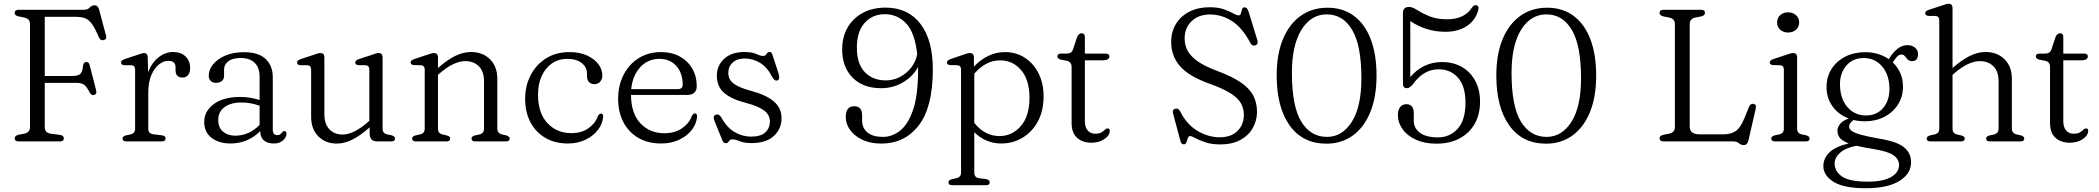

<svg xmlns="http://www.w3.org/2000/svg" viewBox="-20 -752 11161 1021"><path d="M425.5 -700Q446 -700 457.2 -712Q468.5 -724 482.5 -724Q501 -724 507 -701L544 -562Q549 -542 530 -538.5Q513.5 -535 505 -555Q485 -603 468 -625.8Q451 -648.5 431.2 -655.5Q411.5 -662.5 383 -662.5H218V-348H363.5Q395.5 -348 407.2 -359.2Q419 -370.5 421.5 -401.5Q424 -420.5 436.5 -422.5Q452 -424.5 456.5 -406.5L491.5 -271Q496 -251.5 480.5 -247Q466.5 -243 457 -260Q442 -290 428 -300.8Q414 -311.5 385.5 -311.5H218V-75.5Q218 -45.5 250 -41L300 -34.5Q319.5 -31 319.5 -16.5Q319.5 0 297.5 0H80Q58 0 58 -16.5Q58 -30 77.5 -35L108 -41Q139.5 -47.5 139.5 -75V-625Q139.5 -652.5 108 -659L77.5 -665Q58 -670 58 -683.5Q58 -700 80 -700Z M765.5 -447 767.5 -368Q787.5 -419.5 823.5 -447.5Q859.5 -475.5 900 -475.5Q942 -475.5 966.5 -452Q991 -428.5 991 -390.5Q991 -366.5 980 -353Q969 -339.5 951 -339.5Q913.5 -339.5 913.5 -379V-394Q913.5 -428.5 876 -428.5Q850 -428.5 825.2 -409.2Q800.5 -390 784.5 -352Q768.5 -314 768.5 -258V-67.5Q768.5 -41 795.5 -38L840.5 -32.5Q860.5 -30 860.5 -15.5Q860.5 0 840 0H651.5Q631.5 0 631.5 -15.5Q631.5 -27 649.5 -32L674.5 -37.5Q698.5 -43 698.5 -67.5V-381Q698.5 -403.5 680 -405L640 -405.5Q623.5 -407.5 623.5 -419.5Q623.5 -431 642 -437.5L710.5 -460Q723 -464.5 731.8 -467.2Q740.5 -470 746 -470Q764.5 -470 765.5 -447Z M1066 -104Q1066 -161 1117.2 -198.8Q1168.5 -236.5 1257.5 -236.5Q1285.5 -236.5 1312 -232Q1338.5 -227.5 1360.5 -220V-344Q1360.5 -392.5 1334.2 -418Q1308 -443.5 1261 -443.5Q1215.5 -443.5 1193.5 -425.8Q1171.5 -408 1171.5 -383V-349Q1171.5 -331 1159.8 -321.2Q1148 -311.5 1128 -311.5Q1110.5 -311.5 1100.2 -322Q1090 -332.5 1090 -349.5Q1090 -381 1112.8 -409.5Q1135.5 -438 1177.5 -456.2Q1219.5 -474.5 1278 -474.5Q1355 -474.5 1392.8 -438.2Q1430.5 -402 1430.5 -342V-63Q1430.5 -33.5 1454 -33.5Q1465 -33.5 1470 -37.8Q1475 -42 1479 -46.5Q1482 -50 1484.8 -52.5Q1487.5 -55 1491.5 -55Q1503.5 -55 1503.5 -41Q1503.5 -22.5 1485.2 -5.8Q1467 11 1436 11Q1403 11 1383.5 -5.2Q1364 -21.5 1364 -55Q1298.5 11 1205.5 11Q1144.5 11 1105.2 -19Q1066 -49 1066 -104ZM1140.5 -114.5Q1140.5 -73 1166.2 -51.8Q1192 -30.5 1230.5 -30.5Q1304.5 -30.5 1360.5 -88V-190Q1339 -197.5 1315.2 -202.2Q1291.5 -207 1265 -207Q1207 -207 1173.8 -182.2Q1140.5 -157.5 1140.5 -114.5Z M1634.5 -131V-381Q1634.5 -403.5 1616 -405L1576 -405.5Q1559.5 -407.5 1559.5 -419.5Q1559.5 -431 1578 -437.5L1647 -460Q1659 -464.5 1668 -467.2Q1677 -470 1683.5 -470Q1705 -470 1705 -447V-145.5Q1705 -92 1731.8 -64.2Q1758.5 -36.5 1802 -36.5Q1830.5 -36.5 1863.5 -52.5Q1896.5 -68.5 1935.5 -102L1944 -109.5V-381Q1944 -403.5 1925.5 -405L1885 -405.5Q1869 -407.5 1869 -419.5Q1869 -431 1887.5 -437.5L1956.5 -460Q1968 -464.5 1977.2 -467.2Q1986.5 -470 1993 -470Q2014.5 -470 2014.5 -447V-67.5Q2014.5 -43 2038.5 -37.5L2062.5 -32.5Q2080.5 -27 2080.5 -15.5Q2080.5 0 2060 0H1987.5Q1966 0 1955.8 -10.5Q1945.5 -21 1945.5 -45.5V-74.5Q1895 -30 1853 -9.2Q1811 11.5 1771.5 11.5Q1711 11.5 1672.8 -27Q1634.5 -65.5 1634.5 -131Z M2309 -447.5V-390.5Q2360 -435 2402.2 -455.2Q2444.5 -475.5 2484.5 -475.5Q2546.5 -475.5 2585.5 -437Q2624.5 -398.5 2624.5 -333V-69Q2624.5 -43 2650 -37L2672.5 -32Q2690.5 -26.5 2690.5 -15.5Q2690.5 0 2670.5 0H2508Q2487.5 0 2487.5 -15.5Q2487.5 -26.5 2504.5 -31.5L2529.5 -37Q2554 -42.5 2554 -69V-318Q2554 -372 2526.5 -399.5Q2499 -427 2454 -427Q2425.5 -427 2391.5 -411.5Q2357.5 -396 2318 -362L2309 -354V-67.5Q2309 -42.5 2333 -37L2357 -31.5Q2374 -26.5 2374 -15.5Q2374 0 2354 0H2191.5Q2171.5 0 2171.5 -15.5Q2171.5 -27 2189.5 -32L2214.5 -37.5Q2238.5 -43 2238.5 -67.5V-381.5Q2238.5 -403.5 2220 -405L2180 -406Q2163.5 -408 2163.5 -419.5Q2163.5 -431.5 2182 -437.5L2251 -460.5Q2263 -464.5 2272 -467.2Q2281 -470 2287.5 -470Q2309 -470 2309 -447.5Z M3183 -350.5Q3183 -331 3171.5 -317.8Q3160 -304.5 3141.5 -304.5Q3122.5 -304.5 3112 -315.8Q3101.5 -327 3101.5 -345.5V-359.5Q3101.5 -394.5 3073.5 -416.8Q3045.5 -439 2995.5 -439Q2950 -439 2915.2 -415Q2880.5 -391 2860.8 -348.2Q2841 -305.5 2841 -249Q2841 -151 2891 -97.5Q2941 -44 3018 -44Q3073.5 -44 3110.2 -70.8Q3147 -97.5 3159.5 -135Q3167.5 -148 3176 -148Q3188 -148 3187.5 -132Q3184.5 -93.5 3159.5 -61Q3134.5 -28.5 3093.2 -8.8Q3052 11 2999.5 11Q2931 11 2880 -18.8Q2829 -48.5 2800.8 -102Q2772.5 -155.5 2772.5 -226Q2772.5 -296 2802 -352.5Q2831.5 -409 2884.2 -442Q2937 -475 3008 -475Q3062 -475 3101.2 -457.2Q3140.5 -439.5 3161.8 -411.2Q3183 -383 3183 -350.5Z M3685 -293.5Q3685 -247 3632 -247H3335.5Q3336 -149 3385.5 -96.2Q3435 -43.5 3513 -43.5Q3569.5 -43.5 3608 -70.8Q3646.5 -98 3659 -135.5Q3666.5 -149 3675 -149Q3687.5 -148.5 3687 -132.5Q3684 -94 3658.8 -61.2Q3633.5 -28.5 3591.2 -8.8Q3549 11 3495.5 11Q3425.5 11 3374.2 -19Q3323 -49 3295 -102.5Q3267 -156 3267 -226.5Q3267 -297 3295.5 -353.2Q3324 -409.5 3375.5 -442.2Q3427 -475 3496 -475Q3551.5 -475 3594 -452Q3636.5 -429 3660.8 -388Q3685 -347 3685 -293.5ZM3487 -439Q3425.5 -439 3384.8 -394.8Q3344 -350.5 3336.5 -278H3583Q3610.5 -278 3610.5 -301.5Q3610.5 -362.5 3576.8 -400.8Q3543 -439 3487 -439Z M3938.5 -441Q3900 -441 3876.5 -419.8Q3853 -398.5 3853 -365Q3853 -328 3882 -307Q3911 -286 3971 -269.5Q4051 -249 4093.5 -213.8Q4136 -178.5 4136 -123.5Q4136 -66.5 4094.8 -28.8Q4053.5 9 3976 9Q3937.5 9 3913.8 -1Q3890 -11 3875 -11Q3861.5 -11 3856 -0.8Q3850.5 9.5 3839 9.5Q3826.5 9.5 3820 -8.5L3779 -110Q3768.5 -136.5 3787.5 -142.5Q3803 -147.5 3814.5 -129.5Q3845.5 -72.5 3887.5 -49Q3929.5 -25.5 3973.5 -25.5Q4025.5 -25.5 4049.8 -48Q4074 -70.5 4074 -106.5Q4074 -142 4042.5 -165Q4011 -188 3948 -204.5Q3872.5 -223.5 3832.2 -256.8Q3792 -290 3792 -350Q3792 -403.5 3831.2 -439.5Q3870.5 -475.5 3938 -475.5Q3979 -475.5 4001.2 -465Q4023.5 -454.5 4037 -454.5Q4050.5 -454.5 4056.2 -465Q4062 -475.5 4072 -475.5Q4084 -475.5 4087.5 -461L4119.5 -363Q4123.5 -350 4123.5 -338.5Q4123.5 -327 4113 -324Q4098.5 -320 4085 -345Q4060.5 -394 4022.2 -417.5Q3984 -441 3938.5 -441Z M4667 11.5Q4609.5 11.5 4567 -8.2Q4524.5 -28 4501 -60.2Q4477.5 -92.5 4477.5 -130.5Q4477.5 -187 4522.5 -187Q4564.5 -187 4564.5 -138.5V-111.5Q4564.5 -71 4593 -47.5Q4621.5 -24 4675.5 -24Q4724.5 -24 4766.8 -57.5Q4809 -91 4835 -166.5Q4861 -242 4862 -369Q4862 -383 4862 -396Q4835 -346 4782.5 -314.5Q4730 -283 4665.5 -283Q4569.5 -283 4514 -339Q4458.5 -395 4458.5 -488.5Q4458.5 -556.5 4487.8 -606.5Q4517 -656.5 4569 -684Q4621 -711.5 4689 -711.5Q4809 -711.5 4875.5 -624Q4942 -536.5 4940.5 -375Q4939 -179 4864.5 -83.8Q4790 11.5 4667 11.5ZM4536.5 -498.5Q4536.5 -413 4578.5 -368.8Q4620.5 -324.5 4690.5 -324.5Q4731 -324.5 4766.2 -343Q4801.5 -361.5 4825.8 -393Q4850 -424.5 4857.5 -464Q4844.5 -580 4798 -628.2Q4751.5 -676.5 4685.5 -676.5Q4619 -676.5 4577.8 -630Q4536.5 -583.5 4536.5 -498.5Z M5159 -447.5V-397.5Q5193 -434.5 5235.2 -454.8Q5277.5 -475 5323.5 -475Q5383.5 -475 5430 -444.8Q5476.5 -414.5 5503 -361.5Q5529.5 -308.5 5529.5 -240Q5529.5 -162.5 5499 -106.2Q5468.5 -50 5417.2 -19.5Q5366 11 5303.5 11Q5262 11 5225.5 -4.8Q5189 -20.5 5161 -49V165.5Q5161 191.5 5185 195.5L5224.5 200.5Q5243 205 5243 217.5Q5243 233 5222.5 233H5043.5Q5023.5 233 5023.5 217.5Q5023.5 206 5041.5 201L5066.5 195.5Q5090.5 190 5090.5 165.5V-381.5Q5090.5 -403.5 5072 -405L5032 -406Q5015.5 -408 5015.5 -419.5Q5015.5 -431 5034 -437.5L5101 -460.5Q5112.5 -464.5 5121.5 -467.2Q5130.5 -470 5137.5 -470Q5159 -470 5159 -447.5ZM5298.5 -431Q5259 -431 5224.2 -412.5Q5189.5 -394 5161 -360V-98.5Q5216 -28.5 5295.5 -28.5Q5362 -28.5 5408.2 -81.2Q5454.5 -134 5454.5 -232.5Q5454.5 -327 5410.2 -379Q5366 -431 5298.5 -431Z M5652 -429 5622.5 -434.5Q5603 -439 5603 -452Q5603 -467 5621.5 -467H5649.5Q5664 -467 5672.8 -471.8Q5681.5 -476.5 5686 -489.5L5707.5 -554.5Q5716 -575 5731.5 -575Q5749 -575 5749 -556V-467H5859.5Q5879.5 -467 5879.5 -452Q5879.5 -431 5842.5 -431H5749V-107.5Q5749 -75.5 5764 -58.2Q5779 -41 5804.5 -41Q5826 -41 5837.2 -48Q5848.5 -55 5855.2 -62Q5862 -69 5869.5 -69Q5884 -69 5881 -52Q5880 -31 5852 -12Q5824 7 5784 7Q5736.5 7 5707.5 -19.2Q5678.5 -45.5 5678.5 -97.5V-396Q5678.5 -423.5 5652 -429Z M6468.5 16Q6423 16 6390 4.8Q6357 -6.5 6336.5 -17.5Q6316 -28.5 6309 -28.5Q6300 -28.5 6296.5 -17.5Q6293 -6.5 6289.2 4.5Q6285.5 15.5 6275 15.5Q6261 15.5 6256.5 -4.5L6217.5 -150.5Q6213 -169.5 6230 -174Q6245.5 -178.5 6256 -159.5Q6291 -89.5 6348.2 -55.8Q6405.5 -22 6466 -22Q6527 -22 6560.5 -55.5Q6594 -89 6594.5 -139Q6595 -171.5 6580.8 -199.5Q6566.5 -227.5 6527.8 -253.2Q6489 -279 6415.5 -305.5Q6302.5 -345.5 6255.2 -399.8Q6208 -454 6208 -528Q6208 -584 6234 -625.8Q6260 -667.5 6306 -690.5Q6352 -713.5 6411.5 -713.5Q6458 -713.5 6488.5 -702.5Q6519 -691.5 6537.8 -680.8Q6556.5 -670 6566.5 -670Q6575.5 -670 6578.5 -680.8Q6581.5 -691.5 6584.8 -702.2Q6588 -713 6598.5 -713Q6612.5 -713 6619.5 -690.5L6666.5 -537.5Q6672.5 -516.5 6654.5 -510.5Q6638.5 -505.5 6629 -524Q6585.5 -605.5 6531 -640.2Q6476.5 -675 6414.5 -675Q6353.5 -675 6316.5 -639.2Q6279.5 -603.5 6279.5 -548Q6279.5 -513 6294.8 -483.5Q6310 -454 6347.2 -427.2Q6384.5 -400.5 6451 -375.5Q6532 -345.5 6578.8 -313.2Q6625.5 -281 6645 -242.8Q6664.5 -204.5 6664.5 -157Q6664 -110 6641.5 -70.5Q6619 -31 6575.5 -7.5Q6532 16 6468.5 16Z M7039.5 -711Q7121.5 -711 7180 -667.5Q7238.5 -624 7269.2 -543Q7300 -462 7300 -350Q7300 -236.5 7266.8 -155.5Q7233.5 -74.5 7173.5 -31.2Q7113.5 12 7033.5 12Q6907.5 12 6838.2 -84.5Q6769 -181 6769 -351.5Q6769 -463.5 6802.5 -544Q6836 -624.5 6896.8 -667.8Q6957.5 -711 7039.5 -711ZM7219.5 -335.5Q7219.5 -510.5 7170.5 -593Q7121.5 -675.5 7035.5 -675.5Q6951.5 -675.5 6900.8 -593.8Q6850 -512 6850 -364Q6850 -187.5 6899.5 -105.8Q6949 -24 7036.5 -24Q7117.5 -24 7168.5 -104.2Q7219.5 -184.5 7219.5 -335.5Z M7413.5 -141.5Q7413.5 -167.5 7426 -182.8Q7438.5 -198 7458.5 -198Q7498 -198 7498 -150V-110.5Q7498 -70.5 7530.8 -46Q7563.5 -21.5 7627 -21.5Q7689.5 -21.5 7731.2 -67Q7773 -112.5 7773 -206Q7773 -294 7733.2 -338.8Q7693.5 -383.5 7630.5 -383.5Q7548.5 -383.5 7492 -302Q7483.5 -293 7476.2 -288Q7469 -283 7460.5 -283Q7440.5 -283 7440.5 -307.5V-682.5Q7440.5 -715 7473 -715Q7482 -715 7491 -711.8Q7500 -708.5 7515.5 -699Q7549.5 -678 7586 -663.8Q7622.5 -649.5 7675.5 -649.5Q7768 -649.5 7807.5 -712Q7821 -729 7834 -723.5Q7839 -721.5 7841.5 -715.5Q7844 -709.5 7840.5 -697Q7825.5 -642.5 7779 -612.8Q7732.5 -583 7666.5 -583Q7612 -583 7565.2 -598.2Q7518.5 -613.5 7479.5 -640V-342Q7511.5 -380.5 7554 -401.2Q7596.5 -422 7647.5 -422Q7709.5 -422 7755 -395.2Q7800.5 -368.5 7825.5 -321Q7850.5 -273.5 7850.5 -212Q7850.5 -143.5 7821.8 -93.2Q7793 -43 7740.8 -15.5Q7688.5 12 7619 12Q7555.5 12 7509.5 -9Q7463.5 -30 7438.5 -65Q7413.5 -100 7413.5 -141.5Z M8207.5 -711Q8289.5 -711 8348 -667.5Q8406.5 -624 8437.2 -543Q8468 -462 8468 -350Q8468 -236.5 8434.8 -155.5Q8401.5 -74.5 8341.5 -31.2Q8281.5 12 8201.5 12Q8075.5 12 8006.2 -84.5Q7937 -181 7937 -351.5Q7937 -463.5 7970.5 -544Q8004 -624.5 8064.8 -667.8Q8125.5 -711 8207.5 -711ZM8387.5 -335.5Q8387.5 -510.5 8338.5 -593Q8289.5 -675.5 8203.5 -675.5Q8119.5 -675.5 8068.8 -593.8Q8018 -512 8018 -364Q8018 -187.5 8067.5 -105.8Q8117 -24 8204.5 -24Q8285.5 -24 8336.5 -104.2Q8387.5 -184.5 8387.5 -335.5Z M9027.5 -665 8996.5 -659Q8965.5 -652.5 8965.5 -625V-78Q8965.5 -37.5 9020 -37.5H9142.5Q9185.5 -37.5 9210.8 -55.5Q9236 -73.5 9255.5 -122L9281 -184.5Q9289 -202 9304 -199.5Q9322 -197 9316.5 -174.5L9277.5 -4Q9271.5 19.5 9252 19.5Q9238.5 19.5 9227.2 9.8Q9216 0 9197.5 0H8827Q8805 0 8805 -16.5Q8805 -30 8824.5 -35L8855 -41Q8886.5 -47.5 8886.5 -75V-625Q8886.5 -652.5 8855 -659L8824.5 -665Q8805 -670 8805 -683.5Q8805 -700 8827 -700H9025Q9046.5 -700 9046.5 -683.5Q9046.5 -670 9027.5 -665Z M9488 -579Q9463 -579 9446.5 -594.2Q9430 -609.5 9430 -633Q9430 -656 9446.5 -671.2Q9463 -686.5 9488 -686.5Q9514 -686.5 9530.8 -671.2Q9547.5 -656 9547.5 -633Q9547.5 -609.5 9530.8 -594.2Q9514 -579 9488 -579ZM9536.5 -447.5V-67.5Q9536.5 -43 9560.5 -37.5L9584.5 -32.5Q9603 -27 9603 -15.5Q9603 0 9582 0H9419Q9399 0 9399 -15.5Q9399 -27 9417 -32L9442 -37.5Q9466 -43 9466 -67.5V-381.5Q9466 -403.5 9447.5 -405L9407.5 -406Q9391 -408 9391 -419.5Q9391 -431.5 9409.5 -437.5L9478.5 -460.5Q9490.5 -464.5 9499.5 -467.2Q9508.5 -470 9515 -470Q9536.5 -470 9536.5 -447.5Z M9974 -14.5Q10067.5 0.5 10105 31.2Q10142.5 62 10142.5 111Q10142.5 172 10080 210.5Q10017.5 249 9901.5 249Q9784.5 249 9730.2 214.8Q9676 180.5 9676 131Q9676 91.5 9707 59.8Q9738 28 9811 10.5Q9775.5 -3 9763.2 -19.5Q9751 -36 9751 -58.5Q9751 -73.5 9763.8 -91.2Q9776.5 -109 9811 -122Q9757 -142 9725 -186.2Q9693 -230.5 9693 -289Q9693 -343.5 9719.5 -385.2Q9746 -427 9792.8 -450.8Q9839.5 -474.5 9899.5 -474.5Q9936 -474.5 9967.5 -464.8Q9999 -455 10024 -437.5L10028.5 -444.5Q10049 -476.5 10072.5 -494.2Q10096 -512 10123 -512Q10147 -512 10163.2 -498.8Q10179.5 -485.5 10179.5 -465Q10179.5 -427 10148 -427Q10132.5 -427 10124.2 -435.8Q10116 -444.5 10109.5 -453.2Q10103 -462 10092 -462Q10078.5 -462 10068.2 -451Q10058 -440 10045 -420.5Q10071 -396 10085.2 -363.2Q10099.5 -330.5 10099.5 -292Q10099.5 -237.5 10072.8 -195.8Q10046 -154 10000 -130.5Q9954 -107 9896.5 -107Q9865 -107 9837 -114Q9813 -97 9813 -79.5Q9813 -66.5 9826.2 -56.2Q9839.5 -46 9874.2 -36Q9909 -26 9974 -14.5ZM9890 -443.5Q9832.5 -443 9798.2 -403.2Q9764 -363.5 9764.5 -302.5Q9765 -228 9803.5 -183Q9842 -138 9902.5 -138Q9960 -138 9994 -177.8Q10028 -217.5 10027.5 -280.5Q10027 -352.5 9989.2 -398Q9951.5 -443.5 9890 -443.5ZM9736 118Q9736 159.5 9775.8 186.8Q9815.5 214 9912.5 214Q9991.5 214 10035 190Q10078.5 166 10078.5 125Q10078.5 95 10049.8 74Q10021 53 9940 40Q9888 32 9853 23Q9795 33.5 9765.5 59.8Q9736 86 9736 118Z M10363 -709V-390.5Q10414 -435 10456.2 -455.2Q10498.5 -475.5 10538.5 -475.5Q10600.5 -475.5 10639.5 -437Q10678.5 -398.5 10678.5 -333V-69Q10678.5 -43 10704 -37L10726.5 -32Q10744.5 -26.5 10744.5 -15.5Q10744.5 0 10724.5 0H10561.5Q10541.5 0 10541.5 -15.5Q10541.5 -26.5 10558.5 -31.5L10583.5 -37Q10608 -42.5 10608 -69V-318Q10608 -372 10580.5 -399.5Q10553 -427 10508 -427Q10479.5 -427 10445.5 -411.5Q10411.5 -396 10372 -362L10363 -354V-67.5Q10363 -42.5 10387 -37L10410.5 -31.5Q10428 -26.5 10428 -15.5Q10428 0 10408 0H10245.5Q10225.5 0 10225.5 -15.5Q10225.5 -27 10243.5 -32L10268.5 -37.5Q10292.5 -43 10292.5 -67.5V-643Q10292.5 -665.5 10274 -667L10234 -667.5Q10217.5 -669.5 10217.5 -681.5Q10217.5 -693 10236 -699.5L10305 -722Q10317 -726 10326 -729Q10335 -732 10341.5 -732Q10363 -732 10363 -709Z M10855 -429 10825.5 -434.5Q10806 -439 10806 -452Q10806 -467 10824.5 -467H10852.5Q10867 -467 10875.8 -471.8Q10884.5 -476.5 10889 -489.5L10910.5 -554.5Q10919 -575 10934.5 -575Q10952 -575 10952 -556V-467H11062.5Q11082.5 -467 11082.5 -452Q11082.5 -431 11045.5 -431H10952V-107.5Q10952 -75.5 10967 -58.2Q10982 -41 11007.5 -41Q11029 -41 11040.2 -48Q11051.5 -55 11058.2 -62Q11065 -69 11072.5 -69Q11087 -69 11084 -52Q11083 -31 11055 -12Q11027 7 10987 7Q10939.5 7 10910.5 -19.2Q10881.5 -45.5 10881.5 -97.5V-396Q10881.5 -423.5 10855 -429Z"/></svg>

Font: Fraunces 9pt S050 Light
Style: Regular
Weight: 300
Version: Version 1.000; ttfautohint (v1.8.3)